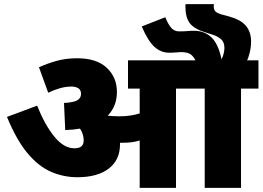

<svg xmlns="http://www.w3.org/2000/svg" viewBox="-20 -916 1280 936"><path d="M565 -212Q565 -136 510 -94Q455 -52 357 -52Q291 -52 230 -78Q169 -104 115 -168Q61 -232 14 -346L161 -401Q198 -308 244.5 -250.5Q291 -193 343 -193Q388 -193 388 -231Q388 -262 370 -289Q337 -283 298 -282L292 -414Q342 -417 358.5 -428Q375 -439 375 -458Q375 -478 361.5 -486Q348 -494 328 -494Q301 -494 272.5 -486Q244 -478 215 -464L170 -588Q209 -606 255 -619Q301 -632 356 -632Q451 -632 500.5 -585.5Q550 -539 550 -468Q550 -398 505 -352Q517 -351 531 -350Q545 -349 561 -349Q589 -349 613.5 -352.5Q638 -356 661 -363V-484H604V-622H1240V-484H1155V0H978V-484H838V0H661V-231Q641 -225 620.5 -222.5Q600 -220 578 -220Q571 -220 565 -220Q565 -217 565 -212ZM936 -615Q926 -638 911 -650Q896 -662 862 -662Q852 -662 838.5 -660.5Q825 -659 805 -659Q764 -659 732.5 -688Q701 -717 671 -787L786 -832Q797 -803 812.5 -783Q828 -763 853 -763Q876 -763 893 -764.5Q910 -766 926 -766Q976 -766 1010 -734.5Q1044 -703 1060 -627Q1068 -643 1071 -657Q1074 -671 1074 -682Q1074 -711 1057.5 -725Q1041 -739 1019 -746L985 -757Q928 -774 906 -802Q884 -830 884 -882Q884 -886 884 -889.5Q884 -893 885 -896H1023Q1022 -894 1022 -891Q1022 -888 1022 -886Q1022 -868 1030.5 -860Q1039 -852 1055 -847L1096 -836Q1154 -820 1179 -790Q1204 -760 1204 -713Q1204 -687 1197.5 -660Q1191 -633 1182 -615Z"/></svg>

Font: Noto Sans Devanagari UI Black
Style: Regular
Weight: 900
Designer: Jelle Bosma - Monotype Design Team
Foundry: Monotype Imaging Inc.
Version: Version 2.003; ttfautohint (v1.8.4.7-5d5b)